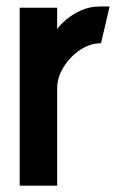

<svg xmlns="http://www.w3.org/2000/svg" viewBox="-20 -584 377 604"><path d="M42 0V-559.7H159.8V-492.6Q170.8 -507.9 190.6 -524.2Q210.3 -540.5 236.9 -552Q263.5 -563.6 293.5 -563.6Q301.4 -563.6 309.2 -563.6Q316.9 -563.6 324.8 -563.6L297.8 -448Q262.9 -448 231.4 -426.6Q199.8 -405.1 179.8 -372.6Q159.8 -340.1 159.8 -305.6V0Z"/></svg>

Font: Stick No Bills ExtraLight
Style: Regular
Weight: 200
Designer: Kosala Senevirathne, Siva Puranthara, Lasantha Premarathna, Tharique Azeez
Foundry: mooniak
Version: Version 2.000